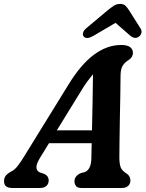

<svg xmlns="http://www.w3.org/2000/svg" viewBox="-48 -934 724 954"><path d="M150 -148.5Q132 -118.5 133 -101.5Q134 -84.5 149.5 -77.5L172 -70Q184.5 -63.5 189.2 -55.2Q194 -47 194 -38.5Q194 -20.5 182.5 -10.2Q171 0 151.5 0H12Q-28 0 -28 -34Q-28 -48.5 -20.2 -59.8Q-12.5 -71 10.5 -83.5Q25.5 -90.5 41.2 -111.2Q57 -132 73 -158.5L291 -511.5Q353 -613.5 418.5 -662Q484 -710.5 553 -710.5Q585.5 -710.5 599 -699.5Q612.5 -688.5 612.5 -672Q612.5 -649 590 -635Q572 -624 561.8 -607.8Q551.5 -591.5 551 -559.5Q551 -517 549.8 -459.2Q548.5 -401.5 547.5 -341Q546.5 -280.5 545.8 -228.8Q545 -177 545 -146.5Q546 -116.5 552.2 -101.2Q558.5 -86 582 -71Q600 -58.5 600 -37.5Q600 -21 589 -10.5Q578 0 558 0H356Q337.5 0 329.8 -9.8Q322 -19.5 322 -33.5Q322 -59.5 353.5 -74L373.5 -79Q405 -92 406 -148Q406.5 -180.5 407.5 -222.5H195.5ZM349 -472.5 234.5 -286.5H409Q410.5 -353 412 -427Q413.5 -501 414 -564.5Q400.5 -549 384.2 -526.8Q368 -504.5 349 -472.5ZM415.5 -755.5Q382 -736.5 368 -752.5Q362 -759.5 364.5 -770.8Q367 -782 381 -794L483.5 -880Q502.5 -895.5 516.5 -905Q530.5 -914.5 548.5 -914.5Q566.5 -914.5 575.8 -905.2Q585 -896 595 -880L651 -791.5Q658 -779.5 654.2 -768.8Q650.5 -758 642.5 -752Q622.5 -738 600.5 -755.5L526 -820.5Z"/></svg>

Font: Fraunces 72pt SuperSoft SemiBold
Style: Italic
Weight: 600
Italic angle: -16°
Version: Version 1.000;[b76b70a41]